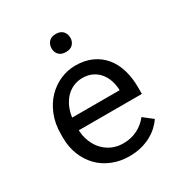

<svg xmlns="http://www.w3.org/2000/svg" viewBox="-172 -858 944 995"><g transform="rotate(-30 300.0 -360.0)"><path d="M318.4 9.8Q262.7 9.8 216.1 -9.3Q169.4 -28.3 136.2 -62.5Q103 -96.7 84.5 -143.6Q65.9 -190.4 65.9 -245.6V-266.1Q65.9 -330.1 86.4 -380.6Q106.9 -431.2 140.9 -466.1Q174.8 -501 218 -519.5Q261.2 -538.1 306.6 -538.1Q363.8 -538.1 406.5 -518.3Q449.2 -498.5 477.5 -463.6Q505.9 -428.7 519.8 -381.3Q533.7 -334 533.7 -278.8V-238.3H156.2Q157.7 -202.1 170.2 -170.4Q182.6 -138.7 204.3 -115Q226.1 -91.3 256.3 -77.6Q286.6 -64 323.2 -64Q371.6 -64 409.2 -83.5Q446.8 -103 471.7 -135.3L526.9 -92.3Q513.7 -72.3 493.9 -54Q474.1 -35.6 448.2 -21.5Q422.4 -7.3 389.6 1.2Q356.9 9.8 318.4 9.8ZM306.6 -463.9Q279.3 -463.9 254.9 -453.9Q230.5 -443.8 210.9 -424.6Q191.4 -405.3 178 -377.2Q164.6 -349.1 159.2 -312.5H443.4V-319.3Q441.9 -345.7 433.3 -371.6Q424.8 -397.5 408.2 -418Q391.6 -438.5 366.5 -451.2Q341.3 -463.9 306.6 -463.9ZM246.1 -675.8Q246.1 -699.2 260.3 -714.8Q274.4 -730.5 302.2 -730.5Q330.1 -730.5 344.2 -714.8Q358.4 -699.2 358.4 -675.8Q358.4 -653.3 344.2 -637.9Q330.1 -622.6 302.2 -622.6Q274.4 -622.6 260.3 -637.9Q246.1 -653.3 246.1 -675.8Z"/></g></svg>

Font: Roboto Mono
Style: Regular
Weight: 400
Designer: Google
Version: Version 2.000985; 2015; ttfautohint (v1.3)